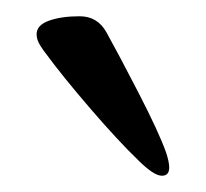

<svg xmlns="http://www.w3.org/2000/svg" viewBox="-20 -672 253 236"><path d="M150 -475Q126 -498 91.5 -538Q57 -578 35 -608Q34 -609 29.5 -616Q25 -623 25 -630Q25 -641 40 -646.5Q55 -652 78 -652Q100 -652 111 -632Q126 -605 150.5 -557.5Q175 -510 184 -485Q188 -473 188 -466Q188 -456 179 -456Q169 -456 150 -475Z"/></svg>

Font: EB Garamond Medium
Style: Regular
Weight: 500
Designer: Georg Duffner and Octavio Pardo
Foundry: Georg Duffner
Version: Version 1.000